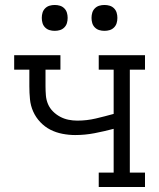

<svg xmlns="http://www.w3.org/2000/svg" viewBox="-20 -752 640 772"><path d="M377 0V-58H437V-234Q399 -224 360.5 -216.5Q322 -209 282 -209Q257 -209 231 -214Q205 -219 182.5 -230.5Q160 -242 142 -261Q124 -280 113.5 -303.5Q103 -327 100.5 -353Q98 -379 98 -405V-472H37V-530H223V-472H163V-405Q163 -387 164.5 -368.5Q166 -350 173 -333.5Q180 -317 193 -304Q206 -291 222 -282.5Q238 -274 255.5 -270.5Q273 -267 291 -267Q329 -267 365 -275.5Q401 -284 437 -294V-472H377V-530H563V-472H502V-58H563V0ZM400 -628Q389 -628 379 -631Q369 -634 361.5 -641.5Q354 -649 351 -659Q348 -669 348 -680Q348 -691 351 -701Q354 -711 361.5 -718.5Q369 -726 379 -729Q389 -732 400 -732Q411 -732 421 -729Q431 -726 438.5 -718.5Q446 -711 449 -701Q452 -691 452 -680Q452 -669 449 -659Q446 -649 438.5 -641.5Q431 -634 421 -631Q411 -628 400 -628ZM200 -628Q189 -628 179 -631Q169 -634 161.5 -641.5Q154 -649 151 -659Q148 -669 148 -680Q148 -691 151 -701Q154 -711 161.5 -718.5Q169 -726 179 -729Q189 -732 200 -732Q211 -732 221 -729Q231 -726 238.5 -718.5Q246 -711 249 -701Q252 -691 252 -680Q252 -669 249 -659Q246 -649 238.5 -641.5Q231 -634 221 -631Q211 -628 200 -628Z"/></svg>

Font: Iosevka Slab Light Extended
Style: Regular
Weight: 300
Width: 7
Monospace: yes
Designer: Belleve Invis
Foundry: Belleve Invis
Version: Version 11.1.0; ttfautohint (v1.8.3)